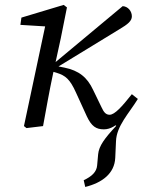

<svg xmlns="http://www.w3.org/2000/svg" viewBox="-20 -507 574 772"><path d="M86.4 8 153.1 0C166.2 -71 178.2 -140.1 193.2 -210.1L224.2 -352.2L249.2 -477.2L236 -487.3L66.1 -436.2L62 -407L182.2 -399.6L164.3 -414L76.3 -0.1L86.4 8ZM397.8 13.1C452.2 13.1 497.3 -54 534.3 -109.2L510.1 -128.3C471.2 -79.3 441.5 -45.6 420.6 -45.6C404.8 -45.6 396.8 -57.4 388.9 -74.3L354.2 -145.9C331.2 -195.3 297.8 -223.3 238.7 -235.2L208.9 -241.1L205.9 -234.1L459 -388.7C494.7 -409.8 510.2 -422.9 510.2 -441.4C510.2 -461.9 494.8 -481.2 473.3 -482.3L185 -242L187.9 -220.2L207.7 -214.3C243.5 -203.3 261.2 -188.4 285.2 -135.4L329.1 -39.3C348 0.8 366.3 13.1 397.8 13.1ZM322.7 244.7C390.5 228 440.5 190.9 443.4 127.7L446.4 61.4C448.3 -0.5 499 -51.5 534.3 -109.2L504.4 -109.1L441 -6.2L447.3 -1C400.4 49.3 377.8 79.9 374.6 113.2L370.6 157.8C368.5 184.7 348.5 202.7 316.6 217.6L322.7 244.7Z"/></svg>

Font: Source Serif Variable
Style: Italic
Weight: 389
Italic angle: -12°
Designer: Frank Grießhammer
Foundry: Adobe Systems Incorporated
Version: Version 3.001;hotconv 1.0.111;makeotfexe 2.5.65597